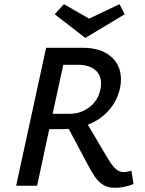

<svg xmlns="http://www.w3.org/2000/svg" viewBox="-20 -886 693 916"><path d="M387 -705 241 -818 285 -866 405 -797 550 -866 575 -818ZM617 -8Q573 10 528 10Q494 10 471.5 -4.5Q449 -19 432.5 -43Q416 -67 392 -113L308 -271Q300 -270 285 -270H215L157 0H57L200 -658H375Q461 -658 509 -616.5Q557 -575 557 -508Q557 -480 550 -455Q535 -398 495.5 -355.5Q456 -313 399 -291L486 -144Q511 -100 529.5 -82.5Q548 -65 568 -65Q587 -65 607 -72ZM311 -343Q364 -343 404.5 -373Q445 -403 458 -454Q462 -470 462 -488Q462 -530 432.5 -553.5Q403 -577 352 -577H282L231 -343Z"/></svg>

Font: Ysabeau Infant Semibold
Style: Italic
Weight: 600
Italic angle: -12°
Designer: Christian Thalmann (Catharsis Fonts)
Version: Version 0.003